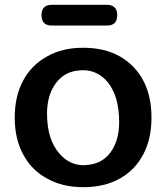

<svg xmlns="http://www.w3.org/2000/svg" viewBox="-20 -765 689 796"><path d="M325 11Q238 11 175 -25Q111 -59 76 -125Q41 -190 41 -277Q41 -366 76 -431Q110 -495 175 -531Q238 -567 325 -567Q414 -567 477 -531Q540 -495 574 -431Q608 -367 608 -277Q608 -189 574 -125Q539 -59 477 -25Q414 11 325 11ZM328 -80 341 -81Q404 -86 439 -134.5Q474 -183 474 -259Q474 -366 426 -425Q385 -474 323 -474L309 -473Q248 -469 211.5 -420Q175 -371 175 -294Q175 -188 225 -130Q267 -80 328 -80ZM195 -659Q152 -659 152 -702Q152 -745 195 -745H423Q466 -745 466 -702Q466 -659 423 -659Z"/></svg>

Font: MaokenZhuyuanTi
Style: Regular
Weight: 400
Designer: Fontworks Inc & LongZhuTi team: ZERO子、时光羊、荆南、频凡、刘鹏、Little White Dog、帆影Magmeta、奈白不弍、白日月球、ChaoTawei、雨三（排名不分先后）
Version: Version 1.000; 20230222